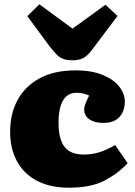

<svg xmlns="http://www.w3.org/2000/svg" viewBox="-20 -858 628 892"><path d="M301 14Q212 14 151 -18.5Q90 -51 58.5 -109.5Q27 -168 27 -245Q27 -330 62 -394Q97 -458 164.5 -494.5Q232 -531 331 -531Q407 -531 458 -509.5Q509 -488 534.5 -455Q560 -422 560 -386Q560 -361 550.5 -338.5Q541 -316 519.5 -301.5Q498 -287 460 -287Q420 -287 395.5 -303.5Q371 -320 371 -351Q371 -361 376.5 -375Q382 -389 394 -414Q381 -420 367 -423.5Q353 -427 335 -427Q309 -427 290.5 -412.5Q272 -398 262 -367Q252 -336 252 -288Q252 -212 279.5 -176Q307 -140 369 -140Q404 -140 437.5 -149.5Q471 -159 515 -184L573 -100Q530 -53 466.5 -19.5Q403 14 301 14ZM318 -578Q289 -578 272 -585Q255 -592 241.5 -606.5Q228 -621 211 -642L107 -783L163 -838L317 -725L470 -836L526 -784L411 -631Q386 -597 365.5 -587.5Q345 -578 318 -578Z"/></svg>

Font: Literata Black
Style: Regular
Weight: 900
Designer: Latin by Veronika Burian and Jose Scaglione. Greek by Irene Vlachou. Cyrillic by Vera Evstafieva.
Foundry: TypeTogether
Version: Version 3.103;gftools[0.9.29]